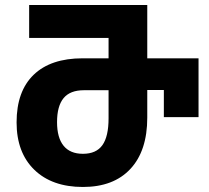

<svg xmlns="http://www.w3.org/2000/svg" viewBox="-20 -734 833 764"><path d="M46 -247Q46 -371 114 -436.5Q182 -502 309 -502H412V-583H96V-714H566V-502H770V-268H632V-376H566V-266Q566 -134 499 -62Q432 10 310 10Q187 10 116.5 -58.5Q46 -127 46 -247ZM412 -263V-375H314Q259 -375 233 -343.5Q207 -312 207 -248Q207 -186 233 -154Q259 -122 310 -122Q363 -122 387.5 -156.5Q412 -191 412 -263Z"/></svg>

Font: Noto Sans Georgian Bold Narrow
Style: Regular
Weight: 700
Width: 4
Designer: Monotype Design team
Foundry: Monotype Imaging Inc.
Version: Version 1.000